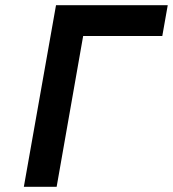

<svg xmlns="http://www.w3.org/2000/svg" viewBox="-20 -720 666 740"><path d="M71.9 0 195.9 -700H626.5L605.5 -581.2H300.5L198.3 0Z"/></svg>

Font: Overpass
Style: Italic
Weight: 400
Italic angle: -10°
Designer: Delve Withrington, Dave Bailey, Thomas Jockin
Foundry: Delve Fonts LLC
Version: Version 4.000